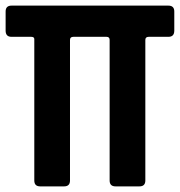

<svg xmlns="http://www.w3.org/2000/svg" viewBox="-20 -663 640 683"><path d="M208 0H123Q102 0 102 -21V-524Q102 -532 91 -532H21Q0 -532 0 -554V-622Q0 -643 21 -643H579Q600 -643 600 -622V-554Q600 -532 579 -532H509Q497 -532 497 -521V-21Q497 0 476 0H391Q370 0 370 -21V-521Q370 -532 359 -532H241Q229 -532 229 -521V-21Q229 0 208 0Z"/></svg>

Font: RajdhaniMono
Style: Bold
Weight: 700
Monospace: yes
Designer: Satya Rajpurohit, Jyotish Sonowal
Foundry: Indian Type Foundry
Version: Version 1.201;PS 1.0;hotconv 1.0.78;makeotf.lib2.5.61930; tt